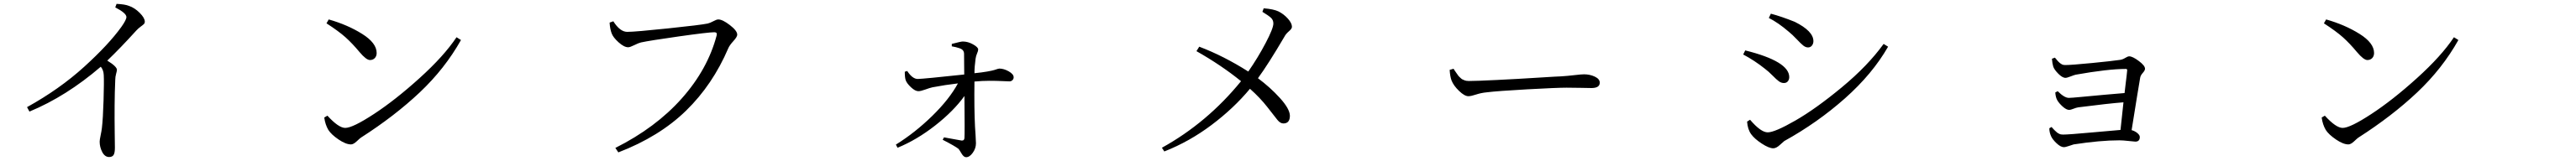

<svg xmlns="http://www.w3.org/2000/svg" viewBox="-20 -785 13540 848"><path d="M585.9 -746.1 592.8 -764.6Q636.7 -762.7 658.2 -753.9Q687.5 -744.1 714.4 -717.3Q741.2 -690.4 741.2 -670.9Q741.2 -663.1 736.3 -658.2Q731.4 -653.3 719.2 -644.5Q707 -635.7 696.3 -624Q612.3 -531.2 543.9 -465.8Q594.7 -434.6 594.7 -417Q594.7 -412.1 590.3 -396Q585.9 -379.9 585.9 -365.2Q583 -300.8 582.5 -229.5Q582 -158.2 583 -86.4Q584 -14.6 584 -6.8Q584 20.5 577.1 31.2Q570.3 42 553.7 42Q531.2 42 517.6 16.1Q503.9 -9.8 503.9 -39.1Q503.9 -47.9 508.8 -71.3Q513.7 -94.7 515.6 -110.4Q521.5 -160.2 524.4 -257.3Q527.3 -354.5 525.4 -389.6Q524.4 -416 509.8 -433.6Q328.1 -277.3 134.8 -197.3L122.1 -220.7Q293 -315.4 422.4 -433.1Q551.8 -550.8 618.2 -643.6Q644.5 -680.7 644.5 -695.3Q644.5 -715.8 585.9 -746.1Z M1696.3 -662.1 1708 -682.6Q1807.6 -654.3 1883.8 -606.4Q1960 -558.6 1960 -505.9Q1960 -489.3 1950.2 -479Q1940.4 -468.8 1924.8 -468.8Q1905.3 -468.8 1870.1 -510.7Q1832 -556.6 1795.9 -588.9Q1759.8 -621.1 1696.3 -662.1ZM1794.9 -111.3Q1834 -111.3 1945.8 -184.6Q2057.6 -257.8 2185.5 -373.5Q2313.5 -489.3 2379.9 -588.9L2403.3 -574.2Q2318.4 -422.9 2186.5 -298.3Q2054.7 -173.8 1877.9 -60.5Q1873 -57.6 1855.5 -41Q1837.9 -24.4 1825.2 -24.4Q1797.9 -24.4 1759.8 -50.3Q1721.7 -76.2 1706.1 -100.6Q1689.5 -128.9 1684.6 -166L1701.2 -175.8Q1759.8 -111.3 1794.9 -111.3Z M3204.1 -672.9Q3239.3 -617.2 3277.3 -617.2Q3318.4 -617.2 3490.7 -635.3Q3663.1 -653.3 3700.2 -661.1Q3712.9 -664.1 3730 -673.3Q3747.1 -682.6 3755.9 -682.6Q3778.3 -682.6 3816.9 -652.8Q3855.5 -623 3855.5 -602.5Q3855.5 -590.8 3835.4 -568.8Q3815.4 -546.9 3808.6 -531.2Q3726.6 -338.9 3586.4 -202.1Q3446.3 -65.4 3230.5 17.6L3214.8 -5.9Q3426.8 -112.3 3563.5 -266.1Q3700.2 -419.9 3747.1 -597.7Q3752 -615.2 3735.4 -615.2Q3704.1 -615.2 3549.3 -593.3Q3394.5 -571.3 3349.6 -561.5Q3336.9 -558.6 3314.5 -547.4Q3292 -536.1 3282.2 -536.1Q3260.7 -536.1 3231.9 -562Q3203.1 -587.9 3195.3 -609.4Q3186.5 -632.8 3184.6 -666Z M5047.9 -501Q5047.9 -511.7 5042.5 -519Q5037.1 -526.4 5024.4 -530.8Q5011.7 -535.2 5004.9 -536.6Q4998 -538.1 4983.4 -541V-553.7Q5031.2 -566.4 5041 -566.4Q5068.4 -566.4 5095.2 -551.3Q5122.1 -536.1 5122.1 -524.4Q5122.1 -516.6 5116.2 -503.4Q5110.4 -490.2 5108.4 -475.6Q5102.5 -432.6 5102.5 -399.4Q5141.6 -403.3 5169.4 -408.2Q5197.3 -413.1 5207.5 -416.5Q5217.8 -419.9 5224.1 -421.9Q5230.5 -423.8 5233.4 -423.8Q5256.8 -423.8 5282.7 -409.2Q5308.6 -394.5 5308.6 -377.9Q5308.6 -369.1 5302.2 -362.8Q5295.9 -356.4 5286.1 -356.4Q5279.3 -356.4 5248.5 -357.9Q5217.8 -359.4 5181.2 -359.4Q5144.5 -359.4 5102.5 -355.5Q5100.6 -211.9 5105.5 -117.2Q5106.4 -100.6 5108.4 -72.3Q5110.4 -43.9 5110.4 -30.3Q5110.4 -3.9 5093.8 19.5Q5077.1 43 5058.6 43Q5045.9 43 5034.2 22.9Q5022.5 2.9 5018.6 -1Q5002 -14.6 4935.5 -48.8L4942.4 -61.5Q5033.2 -44.9 5034.2 -44.9Q5047.9 -43 5049.8 -56.6Q5051.8 -78.1 5049.8 -279.3Q4993.2 -200.2 4896 -124Q4798.8 -47.9 4698.2 -6.8L4689.5 -23.4Q4790 -85.9 4880.4 -174.3Q4970.7 -262.7 5015.6 -345.7Q4948.2 -337.9 4881.8 -325.2Q4868.2 -322.3 4844.2 -313.5Q4820.3 -304.7 4807.6 -304.7Q4791 -304.7 4769 -325.2Q4747.1 -345.7 4741.2 -362.3Q4736.3 -376 4736.3 -407.2L4749 -411.1Q4776.4 -369.1 4804.7 -369.1Q4838.9 -370.1 5048.8 -392.6Q5048.8 -412.1 5048.3 -450.2Q5047.9 -488.3 5047.9 -501Z M6616.2 -722.7 6623 -741.2Q6674.8 -737.3 6701.2 -724.6Q6728.5 -710.9 6750 -687Q6771.5 -663.1 6771.5 -643.6Q6771.5 -633.8 6755.4 -620.1Q6739.3 -606.4 6731.4 -590.8Q6646.5 -446.3 6592.8 -373Q6657.2 -325.2 6708.5 -268.6Q6759.8 -211.9 6760.7 -175.8Q6760.7 -134.8 6726.6 -134.8Q6710 -134.8 6694.8 -153.8Q6679.7 -172.9 6642.1 -221.2Q6604.5 -269.5 6550.8 -317.4Q6465.8 -214.8 6349.1 -127Q6232.4 -39.1 6100.6 12.7L6087.9 -6.8Q6326.2 -138.7 6503.9 -357.4Q6400.4 -441.4 6269.5 -515.6L6284.2 -539.1Q6413.1 -490.2 6542 -408.2Q6592.8 -481.4 6633.3 -558.6Q6673.8 -635.7 6673.8 -661.1Q6673.8 -679.7 6661.1 -691.4Q6648.4 -703.1 6616.2 -722.7Z M7600.6 -417 7621.1 -422.9Q7622.1 -420.9 7627.9 -412.1Q7633.8 -403.3 7635.7 -400.9Q7637.7 -398.4 7642.6 -391.1Q7647.5 -383.8 7649.9 -381.8Q7652.3 -379.9 7657.7 -374.5Q7663.1 -369.1 7667 -367.2Q7670.9 -365.2 7676.8 -362.8Q7682.6 -360.4 7688.5 -359.4Q7694.3 -358.4 7701.2 -358.4Q7740.2 -358.4 7849.1 -363.8Q7958 -369.1 8065.9 -376Q8173.8 -382.8 8185.5 -382.8Q8218.8 -384.8 8255.9 -389.2Q8293 -393.6 8306.6 -393.6Q8337.9 -393.6 8363.8 -381.3Q8389.6 -369.1 8389.6 -349.6Q8389.6 -321.3 8345.7 -321.3Q8331.1 -321.3 8289.6 -322.3Q8248 -323.2 8214.8 -323.2Q8165 -323.2 8007.8 -314.5Q7850.6 -305.7 7795.9 -298.8Q7765.6 -295.9 7739.3 -287.1Q7712.9 -278.3 7699.2 -278.3Q7678.7 -278.3 7649.9 -306.2Q7621.1 -334 7610.4 -361.3Q7602.5 -382.8 7600.6 -417Z M9382.8 -618.2Q9327.1 -666 9278.3 -690.4L9289.1 -712.9Q9344.7 -698.2 9415 -669.9Q9512.7 -621.1 9512.7 -568.4Q9512.7 -554.7 9504.9 -544.9Q9497.1 -535.2 9484.4 -535.2Q9471.7 -535.2 9459 -545.4Q9446.3 -555.7 9424.3 -579.1Q9402.3 -602.5 9382.8 -618.2ZM9272.5 -87.9Q9309.6 -87.9 9417.5 -149.9Q9525.4 -211.9 9662.1 -325.2Q9798.8 -438.5 9881.8 -553.7L9905.3 -539.1Q9823.2 -395.5 9678.7 -267.1Q9534.2 -138.7 9359.4 -42Q9356.4 -40 9336.9 -22Q9317.4 -3.9 9301.8 -3.9Q9279.3 -3.9 9241.2 -28.8Q9203.1 -53.7 9185.5 -78.1Q9167 -103.5 9164.1 -144.5L9179.7 -154.3Q9236.3 -87.9 9272.5 -87.9ZM9154.3 -519.5Q9385.7 -461.9 9385.7 -378.9Q9385.7 -366.2 9378.4 -356.9Q9371.1 -347.7 9357.4 -347.7Q9343.8 -347.7 9331.1 -356.9Q9318.4 -366.2 9297.9 -387.2Q9277.3 -408.2 9257.8 -422.9Q9204.1 -465.8 9143.6 -498Z M10766.6 -475.6 10782.2 -481.4Q10783.2 -480.5 10788.6 -474.1Q10793.9 -467.8 10795.4 -465.8Q10796.9 -463.9 10801.8 -459Q10806.6 -454.1 10809.6 -452.1Q10812.5 -450.2 10816.9 -447.3Q10821.3 -444.3 10826.2 -443.4Q10831.1 -442.4 10835.9 -442.4Q10868.2 -442.4 10977.5 -453.1Q11086.9 -463.9 11125 -469.7Q11138.7 -471.7 11151.9 -480Q11165 -488.3 11172.9 -488.3Q11190.4 -488.3 11223.1 -463.9Q11255.9 -439.5 11255.9 -422.9Q11255.9 -414.1 11244.1 -400.9Q11232.4 -387.7 11230.5 -376Q11220.7 -320.3 11185.5 -99.6Q11203.1 -94.7 11215.8 -84Q11228.5 -73.2 11228.5 -63.5Q11228.5 -39.1 11205.1 -39.1Q11199.2 -39.1 11169.4 -42.5Q11139.6 -45.9 11121.1 -45.9Q11020.5 -45.9 10880.9 -24.4Q10874 -22.5 10855.5 -16.1Q10836.9 -9.8 10830.1 -9.8Q10812.5 -9.8 10790.5 -30.8Q10768.6 -51.8 10761.7 -68.4Q10752.9 -87.9 10752.9 -109.4L10764.6 -116.2Q10765.6 -115.2 10771.5 -108.4Q10777.3 -101.6 10779.3 -100.1Q10781.2 -98.6 10786.6 -93.3Q10792 -87.9 10794.9 -85.9Q10797.9 -84 10803.2 -81.1Q10808.6 -78.1 10814 -77.1Q10819.3 -76.2 10825.2 -76.2Q10854.5 -76.2 10977.1 -87.4Q11099.6 -98.6 11127 -100.6Q11129.9 -122.1 11134.8 -172.9Q11139.6 -223.6 11142.6 -246.1Q11065.4 -240.2 10905.3 -219.7Q10893.6 -217.8 10878.9 -211.9Q10864.3 -206.1 10857.4 -206.1Q10842.8 -206.1 10823.2 -223.6Q10803.7 -241.2 10794.9 -256.8Q10786.1 -271.5 10784.2 -297.9L10796.9 -304.7Q10832 -269.5 10855.5 -269.5Q10868.2 -269.5 10919.4 -274.4Q10970.7 -279.3 11040 -285.6Q11109.4 -292 11148.4 -294.9Q11150.4 -314.5 11153.8 -341.3Q11157.2 -368.2 11159.2 -385.7Q11161.1 -403.3 11162.1 -414.1Q11163.1 -421.9 11155.3 -421.9Q11061.5 -421.9 10891.6 -391.6Q10882.8 -389.6 10864.3 -382.3Q10845.7 -375 10837.9 -375Q10821.3 -375 10799.8 -397Q10778.3 -418.9 10773.4 -434.6Q10768.6 -450.2 10766.6 -475.6Z M12196.3 -662.1 12208 -682.6Q12307.6 -654.3 12383.8 -606.4Q12460 -558.6 12460 -505.9Q12460 -489.3 12450.2 -479Q12440.4 -468.8 12424.8 -468.8Q12405.3 -468.8 12370.1 -510.7Q12332 -556.6 12295.9 -588.9Q12259.8 -621.1 12196.3 -662.1ZM12294.9 -111.3Q12334 -111.3 12445.8 -184.6Q12557.6 -257.8 12685.5 -373.5Q12813.5 -489.3 12879.9 -588.9L12903.3 -574.2Q12818.4 -422.9 12686.5 -298.3Q12554.7 -173.8 12377.9 -60.5Q12373 -57.6 12355.5 -41Q12337.9 -24.4 12325.2 -24.4Q12297.9 -24.4 12259.8 -50.3Q12221.7 -76.2 12206.1 -100.6Q12189.5 -128.9 12184.6 -166L12201.2 -175.8Q12259.8 -111.3 12294.9 -111.3Z"/></svg>

Font: Bpmf Zihi Serif Regular
Style: Regular
Weight: 400
Foundry: But Ko
Version: Version 1.320